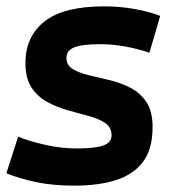

<svg xmlns="http://www.w3.org/2000/svg" viewBox="-37 -574 537 604"><path d="M-17 -29 20 -144Q54 -130 104.5 -118.5Q155 -107 204 -107Q263 -107 288.5 -116.5Q314 -126 314 -149Q314 -173 294.5 -186.5Q275 -200 244 -208.5Q213 -217 178.5 -226.5Q144 -236 113 -252.5Q82 -269 62.5 -298Q43 -327 43 -376Q43 -459 103 -506.5Q163 -554 290 -554Q341 -554 387.5 -545.5Q434 -537 467 -524L433 -408Q399 -420 358 -427.5Q317 -435 280 -435Q221 -435 196.5 -425Q172 -415 172 -392Q172 -369 191.5 -357Q211 -345 242 -337.5Q273 -330 307.5 -322Q342 -314 373 -298Q404 -282 423.5 -253Q443 -224 443 -174Q443 -105 413 -65Q383 -25 328 -7.5Q273 10 198 10Q129 10 77 -1Q25 -12 -17 -29Z"/></svg>

Font: Georama
Style: Bold Italic
Weight: 700
Italic angle: -9°
Designer: Jean-Baptiste Levee
Foundry: Production Type
Version: Version 1.000